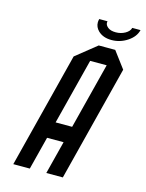

<svg xmlns="http://www.w3.org/2000/svg" viewBox="-119 -864 710 936"><g transform="rotate(15 236.0 -396.0)"><path d="M125 0H41.7L190 -583.3L294.2 -666.7H377.5L440 -583.3L291.7 0H208.3L250.8 -166.7H167.5ZM188.3 -250H271.7L356.7 -583.3H273.3ZM430 -791.7H471.7Q463.3 -756.7 426.7 -732.5Q390 -708.3 346.7 -708.3Q304.2 -708.3 279.2 -732.5Q260.8 -750.8 260.8 -774.2Q260.8 -782.5 263.3 -791.7H305Q304.2 -787.5 304.2 -784.2Q304.2 -771.7 317.9 -760.8Q331.7 -750 357.5 -750Q383.3 -750 404.6 -762.1Q425.8 -774.2 430 -791.7Z"/></g></svg>

Font: Yulong
Style: Italic
Weight: 400
Italic angle: -14.25°
Designer: GGBotNet
Foundry: f0n7.com
Version: 1.00